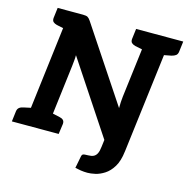

<svg xmlns="http://www.w3.org/2000/svg" viewBox="-136 -848 1121 1149"><g transform="rotate(15 424.5 -273.5)"><path d="M507 180Q486 180 466 177Q446 174 430 170L444 98Q446 85 453 81.5Q460 78 484 78Q505 78 518 71.5Q531 65 538.5 50Q546 35 549 7L560 -82H701L691 -1Q684 59 662 95Q640 131 611 149.5Q582 168 554.5 174Q527 180 507 180ZM67 0 156 -727H237Q257 -727 266 -722Q275 -717 285 -702L590 -243Q590 -262 591 -280.5Q592 -299 594 -315L645 -727H781L691 0H612Q594 0 582 -5.5Q570 -11 561 -26L259 -482Q259 -463 257.5 -451Q256 -439 254 -416L203 0ZM-9 0 -1 -65Q1 -80 11 -88Q21 -96 38 -99L89 -110V0ZM183 0 210 -110 260 -99Q275 -96 283 -88Q291 -80 290 -65L281 0ZM179 -727 151 -617 102 -627Q87 -631 79 -638.5Q71 -646 72 -662L80 -727ZM665 -727 637 -617 588 -627Q573 -631 565 -638.5Q557 -646 558 -662L566 -727ZM858 -727 850 -662Q848 -646 838 -638.5Q828 -631 811 -627L759 -617L760 -727Z"/></g></svg>

Font: Aleo ExtraBold
Style: Italic
Weight: 800
Italic angle: -7°
Designer: Alessio Laiso
Foundry: Alessio Laiso
Version: Version 2.001;gftools[0.9.29]